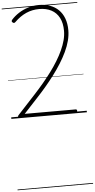

<svg xmlns="http://www.w3.org/2000/svg" viewBox="-124 -1513 1240 2512"><g transform="rotate(-5 496.0 -257.5)"><path d="M113 0Q103 0 96.5 -7Q90 -14 90.5 -23Q91 -32 98 -40L329 -290Q392 -358 450 -427Q508 -496 559 -564.5Q610 -633 651.5 -701Q693 -769 723.5 -835.5Q754 -902 770.5 -965Q787 -1028 787 -1088Q787 -1190 750.5 -1259.5Q714 -1329 647 -1364.5Q580 -1400 488 -1400Q396 -1400 316 -1364.5Q236 -1329 164 -1258Q154 -1248 145 -1247.5Q136 -1247 126 -1256Q116 -1264 116 -1273Q116 -1282 125 -1292Q165 -1337 221 -1373.5Q277 -1410 345.5 -1431.5Q414 -1453 489 -1453Q568 -1453 633.5 -1429.5Q699 -1406 746 -1360Q793 -1314 818.5 -1246Q844 -1178 844 -1090Q844 -1024 825.5 -953Q807 -882 772.5 -809.5Q738 -737 692 -663.5Q646 -590 591.5 -518Q537 -446 477.5 -376Q418 -306 357 -241L180 -50H850Q858 -50 862.5 -45Q867 -40 867 -27Q867 -13 863 -6.5Q859 0 850 0ZM0 928H992V938H0ZM0 -20H992V0H0ZM0 -505H992V-500H0ZM0 -1448H992V-1438H0Z"/></g></svg>

Font: Playwrite ID Guides
Style: Regular
Weight: 400
Designer: Veronika Burian, José Scaglione
Foundry: TypeTogether
Version: Version 1.003